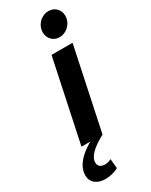

<svg xmlns="http://www.w3.org/2000/svg" viewBox="-307 -788 833 1059"><g transform="rotate(-30 109.5 -259.0)"><path d="M196 -583Q167 -583 147.5 -603Q128 -623 128 -652Q128 -676 140 -696Q152 -716 171.5 -727.5Q191 -739 214 -739Q243 -739 262.5 -719.5Q282 -700 282 -671Q282 -647 270.5 -627.5Q259 -608 239 -595.5Q219 -583 196 -583ZM25 221Q-15 221 -39 201.5Q-63 182 -63 148Q-63 108 -34 71Q-5 34 54 0H-2L108 -521H242L132 0Q76 30 48 58Q20 86 20 115Q20 132 31.5 141Q43 150 62 150Q84 150 102 139L108 200Q90 210 68 215.5Q46 221 25 221Z"/></g></svg>

Font: Red Hat Display ExtraBold
Style: Italic
Weight: 800
Italic angle: -12°
Designer: Pentagram, MCKL
Foundry: Pentagram, MCKL
Version: Version 1.023